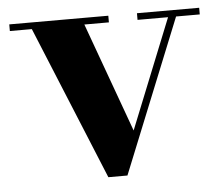

<svg xmlns="http://www.w3.org/2000/svg" viewBox="-41 -506 652 561"><g transform="rotate(-5 285.0 -225.0)"><path d="M340.5 -119.5 224 -440.5H296V-460H5.5V-440.5H70L255 10H311L493 -440.5H562.5V-460H380V-440.5H469.5Z"/></g></svg>

Font: Bodoni* 11pt
Style: Bold
Weight: 700
Version: Version 2.3